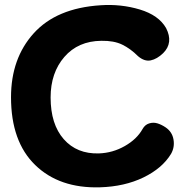

<svg xmlns="http://www.w3.org/2000/svg" viewBox="-20 -716 749 791"><path d="M684.6 -82Q648.4 -22.5 570.8 15.1Q493.2 52.7 391.6 55.7Q224.6 60.5 125 -36.1Q25.4 -132.8 25.4 -315.4Q25.4 -475.6 119.1 -579.1Q212.9 -682.6 393.6 -694.3Q478.5 -700.2 556.2 -676.8Q633.8 -653.3 664.1 -600.6Q695.3 -540 652.3 -497.1Q627 -472.7 601.1 -467.3Q575.2 -461.9 548.8 -484.4Q517.6 -515.6 483.4 -532.2Q449.2 -548.8 397.5 -547.9Q301.8 -546.9 245.1 -481.4Q188.5 -416 188.5 -314.5Q188.5 -204.1 242.7 -142.6Q296.9 -81.1 387.7 -84Q444.3 -85.9 494.1 -114.3Q543.9 -142.6 567.4 -184.6Q577.1 -202.1 594.2 -207.5Q611.3 -212.9 627.9 -208Q644.5 -203.1 662.1 -191.4Q689.5 -172.9 694.8 -141.1Q700.2 -109.4 684.6 -82Z"/></svg>

Font: Gen Jyuu GothicX Heavy
Style: Bold
Weight: 900
Designer: [Source Han Sans]
Ryoko NISHIZUKA  (kana & ideographs); Paul D. Hunt (Latin, Greek & Cyrillic); Wenlong ZHANG  (bopomofo
Version: Version 1.002.20150607